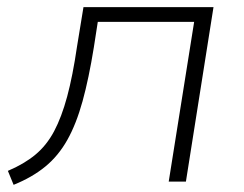

<svg xmlns="http://www.w3.org/2000/svg" viewBox="-20 -507 682 536"><path d="M18 9 2 -30Q47 -49 78.5 -75Q110 -101 131 -140.5Q152 -180 167.5 -237.5Q183 -295 195 -377L213 -487H576L499 0H451L522 -446H253L242 -375Q228 -288 210.5 -224.5Q193 -161 168 -116.5Q143 -72 106.5 -42Q70 -12 18 9Z"/></svg>

Font: Nunito Sans 10pt SemiExpanded ExtraLight
Style: Italic
Weight: 250
Width: 6
Italic angle: -9°
Designer: Vernon Adams
Foundry: Vernon Adams
Version: Version 3.101;gftools[0.9.27]